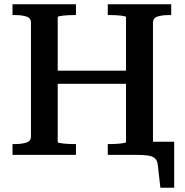

<svg xmlns="http://www.w3.org/2000/svg" viewBox="-20 -730 870 905"><path d="M195 -397H623V-335H195ZM39 0V-51H50Q83 -51 104.5 -58Q126 -65 126 -87V-623Q126 -645 104.5 -652Q83 -659 50 -659H39V-710H338V-659H330Q317 -659 303.5 -658.5Q290 -658 278 -656.5Q266 -655 259 -653.5Q252 -652 252 -649V-61Q252 -58 259 -56.5Q266 -55 278 -53.5Q290 -52 303.5 -51.5Q317 -51 330 -51H338V0ZM488 0V-51H497Q510 -51 523.5 -51.5Q537 -52 548.5 -53.5Q560 -55 567 -56.5Q574 -58 574 -61V-649Q574 -652 567 -653.5Q560 -655 548.5 -656.5Q537 -658 523.5 -658.5Q510 -659 497 -659H488V-710H787V-659H777Q744 -659 722.5 -652Q701 -645 701 -623V0ZM624 0H582V-62H801V155H736L724 50Q722 28 711.5 17.5Q701 7 680 3.5Q659 0 624 0Z"/></svg>

Font: Roboto Serif 36pt Medium
Style: Regular
Weight: 500
Designer: Greg Gazdowicz
Foundry: Commercial Type
Version: Version 1.008